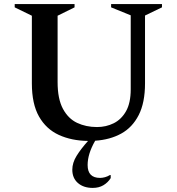

<svg xmlns="http://www.w3.org/2000/svg" viewBox="-20 -680 866 940"><path d="M434 240Q389 240 361.5 216Q334 192 334 151Q334 117 355 83Q376 49 411 10Q330 9 268 -19.5Q206 -48 171 -109.5Q136 -171 136 -272V-603L52 -644V-660H345V-644L262 -603V-278Q262 -196 288 -147.5Q314 -99 357.5 -78.5Q401 -58 455 -58Q499 -58 536.5 -76.5Q574 -95 597 -135.5Q620 -176 620 -243V-605L524 -644V-660H773V-644L690 -604V-272Q690 -177 659 -116.5Q628 -56 573.5 -26Q519 4 446 9Q409 73 409 128Q409 191 470 191Q481 191 494 187.5Q507 184 518 177H522V192Q508 214 486 227Q464 240 434 240Z"/></svg>

Font: Spectral SemiBold
Style: Regular
Weight: 600
Designer: Jean-Baptiste Levee
Foundry: Production Type
Version: Version 2.001